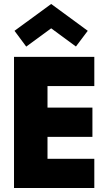

<svg xmlns="http://www.w3.org/2000/svg" viewBox="-20 -946 508 966"><path d="M454.5 0H50.5V-660H454.5V-513H219V-404.5H445V-257.5H219V-147H454.5ZM112 -711.5 53 -791 237.5 -926 421.5 -791 362 -712 237.5 -803.5Z"/></svg>

Font: Lucymar Sans ExtraBold
Style: Regular
Weight: 800
Foundry: The League of Moveable Type (original font) / Main changes by Cristiano Sobral with portions from Mirco Monsees
Version: Version 2.001;August 30, 2020;FontCreator 13.0.0.2681 64-bit